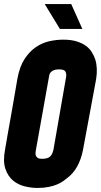

<svg xmlns="http://www.w3.org/2000/svg" viewBox="-21 -913 499 949"><path d="M291 -717Q330 -717 357.5 -708.5Q385 -700 403.5 -686.5Q422 -673 433 -655Q444 -637 450 -619Q463 -576 454 -521L389 -171Q380 -126 361 -91Q342 -56 310 -32Q303 -26 291 -17.5Q279 -9 261.5 -1.5Q244 6 219.5 11Q195 16 164 16Q134 16 101 8Q68 0 43 -21Q18 -42 5.5 -79Q-7 -116 4 -174Q8 -200 16.5 -246.5Q25 -293 34 -344.5Q43 -396 51.5 -445Q60 -494 65 -524Q76 -584 100.5 -621.5Q125 -659 157 -680.5Q189 -702 224 -709.5Q259 -717 291 -717ZM306 -534Q308 -551 301.5 -560.5Q295 -570 272 -570Q268 -570 261 -569.5Q254 -569 246.5 -566.5Q239 -564 232.5 -558.5Q226 -553 223 -544L156 -169Q155 -164 154.5 -157Q154 -150 156.5 -143.5Q159 -137 165.5 -132.5Q172 -128 186 -128Q212 -128 224.5 -137.5Q237 -147 243 -172ZM275 -770 200 -893H331L386 -770Z"/></svg>

Font: Relentless
Style: Condensed Bold Italic
Weight: 700
Width: 3
Italic angle: -7°
Designer: Sparks studio
Foundry: Sparks Studio
Version: Version 1.101